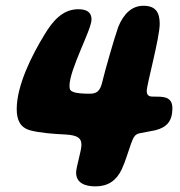

<svg xmlns="http://www.w3.org/2000/svg" viewBox="-20 -626 626 666"><path d="M311 20.5C354.5 20.5 383.5 0.5 402 -38C415 -65.5 425 -101.5 434.5 -127.5C443.5 -152.5 449 -161 466 -164C482.5 -167 504.5 -171.5 518 -174C559.5 -184 578 -207 578 -250.5C578 -270.5 570.5 -281.5 556 -287C544 -291 529 -291 508.5 -291C494.5 -291 489 -298 489 -310.5C489 -333 534 -494.5 534 -543.5C534 -584 519 -606 477.5 -606C436.5 -606 408.5 -577 390.5 -533.5C377.5 -497.5 342.5 -375.5 335 -342.5C327.5 -309 314.5 -301 291.5 -301C270 -301 247 -302 234.5 -307C225 -310 221 -315.5 221 -327.5C221 -386 297.5 -522.5 297.5 -558.5C297.5 -583.5 281 -594 251.5 -594C197 -594 162.5 -552.5 135 -507C89 -432 38 -329 38 -247.5C38 -210 50 -183.5 84.5 -174C117.5 -165 164 -161.5 206.5 -159.5C251 -157 262.5 -146 262.5 -123.5C262.5 -103 244 -46 244 -27.5C244 8.5 274.5 20.5 311 20.5Z"/></svg>

Font: Gluten
Style: Bold Italic
Weight: 700
Italic angle: -13°
Designer: Tyler Finck
Foundry: Etcetera Type Company
Version: Version 0.920